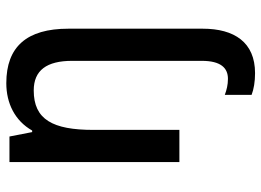

<svg xmlns="http://www.w3.org/2000/svg" viewBox="-130 -459 829 609"><g transform="rotate(-90 284.5 -154.5)"><path d="M357 240C455 240 498 174 498 74V-352C498 -484 441 -549 325 -549C262 -549 206 -522 175 -467H170L156 -539H75V0H177V-273C177 -402 210 -462 302 -462C366 -462 396 -421 396 -340V71C396 132 373 154 339 154C320 154 304 150 288 144V229C306 236 330 240 357 240Z"/></g></svg>

Font: Noto Sans Devanagari SemiCondensed Medium
Style: Regular
Weight: 500
Width: 4
Designer: Jelle Bosma - Monotype Design Team
Foundry: Monotype Imaging Inc.
Version: Version 2.004